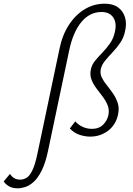

<svg xmlns="http://www.w3.org/2000/svg" viewBox="-196 -731 720 1040"><path d="M-100 289Q-128 289 -146.5 278.5Q-165 268 -176 252L-142 211Q-132 226 -119 234Q-106 242 -86 242Q-70 242 -53.5 233Q-37 224 -21.5 193.5Q-6 163 7 100L126 -465Q141 -540 176.5 -595Q212 -650 262 -680.5Q312 -711 371 -711Q416 -711 443.5 -691Q471 -671 481 -637.5Q491 -604 482 -565Q475 -528 455.5 -499.5Q436 -471 413.5 -447.5Q391 -424 373 -402Q355 -380 350 -357Q345 -333 355 -312Q365 -291 382.5 -269.5Q400 -248 416.5 -224Q433 -200 442 -172Q451 -144 443 -109Q438 -85 425.5 -63.5Q413 -42 393.5 -26Q374 -10 348.5 -0.5Q323 9 292 9Q268 9 238.5 0.5Q209 -8 182 -35L212 -74Q226 -56 250.5 -44.5Q275 -33 302 -33Q340 -33 362.5 -55.5Q385 -78 391 -107Q397 -135 387.5 -159.5Q378 -184 361 -206.5Q344 -229 326.5 -252Q309 -275 299.5 -300Q290 -325 296 -354Q301 -380 319 -402Q337 -424 359 -446.5Q381 -469 400.5 -497Q420 -525 427 -562Q437 -608 417 -637Q397 -666 354 -666Q290 -666 245 -612Q200 -558 179 -459L64 87Q50 153 29.5 193.5Q9 234 -14 254.5Q-37 275 -59.5 282Q-82 289 -100 289Z"/></svg>

Font: Ysabeau Office Light
Style: Italic
Weight: 300
Italic angle: -12°
Designer: Christian Thalmann (Catharsis Fonts)
Version: Version 2.001;gftools[0.9.30]; featfreeze: tnum,lnum,ss02